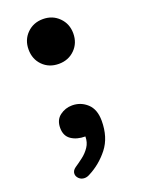

<svg xmlns="http://www.w3.org/2000/svg" viewBox="-139 -644 621 847"><g transform="rotate(-20 172.0 -220.0)"><path d="M173.3 -371.1Q127.4 -371.1 97.9 -400.9Q68.4 -430.7 68.4 -476.1Q68.4 -521.5 98.4 -551.3Q128.4 -581.1 173.3 -581.1Q218.3 -581.1 248.3 -551Q278.3 -521 278.3 -476.1Q278.3 -430.7 248.3 -400.9Q218.3 -371.1 173.3 -371.1ZM107.4 141.1Q91.8 141.1 81.3 130.9Q70.8 120.6 70.8 108.4Q70.8 93.3 85.9 82.5Q105 69.8 125 54.4Q145 39.1 158.9 18.3Q172.9 -2.4 172.9 -30.3Q133.3 -30.3 107.2 -48.1Q81.1 -65.9 81.1 -103.5Q81.1 -141.1 106.7 -160.2Q132.3 -179.2 164.1 -179.2Q204.6 -179.2 234.4 -151.9Q264.2 -124.5 264.2 -70.8Q264.2 6.8 224.9 56.9Q185.5 106.9 130.4 134.8Q119.1 141.1 107.4 141.1Z"/></g></svg>

Font: Cutive
Style: Regular
Weight: 400
Version: Version 1.100; ttfautohint (v1.8.4.7-5d5b)